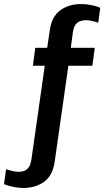

<svg xmlns="http://www.w3.org/2000/svg" viewBox="-112 -748 521 952"><path d="M3 184Q-12 184 -29.5 181.5Q-47 179 -63.5 174.5Q-80 170 -92 165L-82 91Q-71 95 -51.5 99.5Q-32 104 -21 104Q-7 104 6 100Q19 96 29.5 82.5Q40 69 44 41L110 -422H51L63 -511H122L135 -599Q145 -667 187.5 -697.5Q230 -728 291 -728Q306 -728 323.5 -725.5Q341 -723 357.5 -719Q374 -715 385 -709L375 -635Q365 -640 345.5 -644Q326 -648 315 -648Q302 -648 288 -644Q274 -640 263.5 -627Q253 -614 249 -585L239 -511H358L346 -422H227L159 55Q149 123 106.5 153.5Q64 184 3 184Z"/></svg>

Font: Chivo Medium Medium
Style: Regular
Weight: 500
Version: Version 2.002